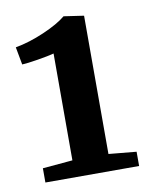

<svg xmlns="http://www.w3.org/2000/svg" viewBox="-63 -952 445 577"><g transform="rotate(-10 160.0 -664.0)"><path d="M121 -800Q104.5 -795.5 70.8 -790Q37 -784.5 22.5 -784L12.5 -838Q54.5 -845.5 100.2 -865.2Q146 -885 170 -905L231 -896V-474L315.5 -466V-422.5H29.5V-466L121 -474Z"/></g></svg>

Font: Merriweather Text
Style: Bold
Weight: 700
Designer: Eben Sorkin
Foundry: Eben Sorkin
Version: Version 2.100